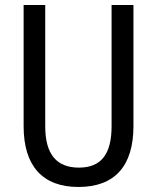

<svg xmlns="http://www.w3.org/2000/svg" viewBox="-20 -734 625 764"><path d="M511 -232V-714H424V-232C424 -121 383 -67 294 -67C206 -67 160 -119 160 -231V-714H74V-232C74 -73 150 10 292 10C438 10 511 -75 511 -232Z"/></svg>

Font: Noto Sans Condensed
Style: Regular
Weight: 400
Width: 3
Designer: Monotype Design Team
Foundry: Monotype Imaging Inc.
Version: Version 2.013